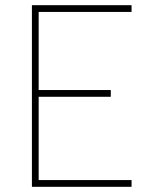

<svg xmlns="http://www.w3.org/2000/svg" viewBox="-20 -720 595 740"><path d="M103 -700H487V-674H129V-373H407V-347H129V-26H487V0H103Z"/></svg>

Font: Haskoy Thin
Style: Regular
Weight: 100
Designer: Ertekin Erdin
Foundry: Ertekin Erdin
Version: Version 2.000; ttfautohint (v1.8.4.7-5d5b)